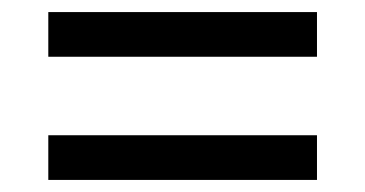

<svg xmlns="http://www.w3.org/2000/svg" viewBox="-20 -516 604 318"><path d="M60 -422V-496H505V-422ZM60 -218V-292H505V-218Z"/></svg>

Font: Noto Serif ExtraBold
Style: Italic
Weight: 800
Italic angle: -12°
Designer: Monotype Design Team
Foundry: Monotype Imaging Inc.
Version: Version 2.013